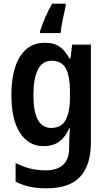

<svg xmlns="http://www.w3.org/2000/svg" viewBox="-20 -786 580 1046"><path d="M224 -553Q276 -553 307 -530Q338 -507 358 -467H364L373 -543H475V-7Q475 113 417 176.5Q359 240 233 240Q182 240 141.5 231Q101 222 65 204V102Q105 122 143.5 132Q182 142 228 142Q357 142 357 18V-4Q357 -23 358 -44Q359 -65 361 -87H357Q338 -42 304.5 -16Q271 10 217 10Q136 10 89 -62Q42 -134 42 -268Q42 -403 89 -478Q136 -553 224 -553ZM261 -455Q210 -455 186 -406Q162 -357 162 -267Q162 -89 259 -89Q316 -89 338.5 -134Q361 -179 361 -247V-295Q361 -369 339 -412Q317 -455 261 -455ZM338 -754Q330 -719 321.5 -677.5Q313 -636 310 -606H198V-616Q210 -652 226 -690Q242 -728 264 -766H338Z"/></svg>

Font: Noto Sans Hebrew Condensed SemiBold
Style: Regular
Weight: 600
Width: 3
Designer: Ben Nathan
Foundry: Google LLC
Version: Version 3.001; ttfautohint (v1.8.4.7-5d5b)